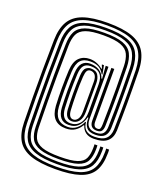

<svg xmlns="http://www.w3.org/2000/svg" viewBox="-157 -841 922 1084"><g transform="rotate(20 303.5 -299.0)"><path d="M303.5 139.8Q211.5 139.8 156.1 120.8Q100.8 101.8 75.6 60.4Q50.5 19 49.2 -47.8Q47.8 -128.2 47 -203Q46.2 -277.8 46.8 -359.4Q47.2 -441 49.2 -542.5Q50.5 -612.2 75.6 -655.2Q100.8 -698.2 156.1 -718Q211.5 -737.8 303.5 -737.8Q394.2 -737.8 449.6 -718Q505 -698.2 530.6 -655Q556.2 -611.8 558.2 -541.8Q560.2 -434 560.1 -351.5Q560 -269 558 -184.5Q556.5 -141 530.6 -118.2Q504.8 -95.5 450.2 -95.5Q419 -95.5 400.4 -109.6Q381.8 -123.8 375 -148H371Q358 -125.2 336.4 -110.8Q314.8 -96.2 281.5 -96.2Q193.2 -96.2 186.2 -197Q183.2 -248.5 183.5 -304.2Q183.8 -360 186.2 -408.8Q189.2 -464 214 -487.9Q238.8 -511.8 276.5 -511.8Q318.8 -511.8 354.5 -482.8H359.2L351 -502.8V-505.8H362.8L372.8 -453H368Q356.2 -476.5 336.4 -488Q316.5 -499.5 284 -499.5Q245 -499.5 225.8 -478.2Q206.5 -457 203.8 -407.8Q200.8 -351.2 201 -297.5Q201.2 -243.8 203.8 -198.2Q210 -108.2 288.5 -108.2Q319.2 -108.2 341.1 -125.8Q363 -143.2 372.8 -169H377.5Q381.8 -107.5 450.2 -107.5Q496.2 -107.5 517.8 -127.4Q539.2 -147.2 540.5 -185.2Q541.8 -241 542.4 -295.5Q543 -350 542.6 -409.8Q542.2 -469.5 540.8 -541.2Q539 -605.8 515.9 -645.8Q492.8 -685.8 441.5 -704.4Q390.2 -723 303.5 -723Q216 -723 164.6 -704.6Q113.2 -686.2 90.6 -646.4Q68 -606.5 66.8 -542Q64.8 -440.5 64.2 -359.1Q63.8 -277.8 64.5 -203.2Q65.2 -128.8 66.8 -48.2Q68 13.2 90.6 51.4Q113.2 89.5 164.6 107.1Q216 124.8 303.5 124.8Q391.2 124.8 441.8 108Q492.2 91.2 513.9 54.5Q535.5 17.8 536 -42.2Q536.2 -47.5 536.2 -52.5Q536.2 -57.5 535.8 -67.8H553.2Q553.8 -57.5 553.8 -52.8Q553.8 -48 553.5 -42Q553 24.2 528.5 64.1Q504 104 449.4 121.9Q394.8 139.8 303.5 139.8ZM303.5 110Q220.5 110 173 93.6Q125.5 77.2 105.5 42.2Q85.5 7.2 84.5 -48.5Q83 -129 82.1 -203.4Q81.2 -277.8 81.8 -359.1Q82.2 -440.5 84.5 -541.8Q85.5 -600.5 105.5 -637.1Q125.5 -673.8 173 -690.9Q220.5 -708 303.5 -708Q385.8 -708 433.1 -690.8Q480.5 -673.5 501 -636.5Q521.5 -599.5 523.2 -540.5Q525.2 -433.8 525.1 -351.8Q525 -269.8 523 -186Q522 -153.5 505 -136.6Q488 -119.8 450.2 -119.8Q411.5 -119.8 396.6 -139Q381.8 -158.2 381.8 -186.5L381.5 -197.5H377.5Q370.5 -167.8 349.2 -144.1Q328 -120.5 289.2 -120.5Q226.5 -120.5 221.2 -199.8Q218.8 -244.8 218.6 -297.9Q218.5 -351 221.5 -406.8Q223.8 -450 241.2 -468.8Q258.8 -487.5 287.2 -487.5Q319.2 -487.5 342.9 -472.9Q366.5 -458.2 374.8 -430H379.2L373.2 -505.8H389.8L390.2 -191Q390.2 -131.8 450.2 -131.8Q479.8 -131.8 492.1 -145.8Q504.5 -159.8 505.2 -186.5Q506.8 -242 507.2 -296.1Q507.8 -350.2 507.4 -409.5Q507 -468.8 505.8 -540Q504.2 -593.5 486.1 -627.4Q468 -661.2 424.6 -677.2Q381.2 -693.2 303.5 -693.2Q225 -693.2 181.5 -677.5Q138 -661.8 120.4 -628.2Q102.8 -594.8 102 -541.5Q99.8 -440.2 99.4 -359Q99 -277.8 99.8 -203.5Q100.5 -129.2 102 -49Q102.8 1.2 120.4 33.1Q138 65 181.5 80.1Q225 95.2 303.5 95.2Q382 95.2 424.6 81Q467.2 66.8 483.9 36.4Q500.5 6 501 -42.2Q501.2 -47.8 501.1 -52.6Q501 -57.5 500.8 -67.8H518.2Q518.8 -57.5 518.8 -52.6Q518.8 -47.8 518.5 -42.2Q518 12 498.9 45.5Q479.8 79 433.2 94.5Q386.8 110 303.5 110ZM303.5 80.2Q229.2 80.2 189.8 66.4Q150.2 52.5 135.2 23.8Q120.2 -5 119.5 -49.2Q118 -129.8 117.2 -203.9Q116.5 -278 116.9 -359Q117.2 -440 119.5 -541Q120.2 -588.8 135.4 -619.1Q150.5 -649.5 190 -664Q229.5 -678.5 303.5 -678.5Q376.8 -678.5 416.2 -663.8Q455.8 -649 471.2 -618.2Q486.8 -587.5 488.2 -539.5Q490.2 -433 490 -351.6Q489.8 -270.2 487.8 -187.2Q487.2 -166 479.4 -155Q471.5 -144 450.2 -144Q407.8 -144 407.8 -190L407.5 -505.8H425L425.2 -190Q425.2 -156 450.2 -156Q463.2 -156 466.5 -164.1Q469.8 -172.2 470.2 -188Q471.5 -243.2 472.1 -296.9Q472.8 -350.5 472.4 -409.2Q472 -468 470.5 -539Q469.5 -581.2 456.6 -608.9Q443.8 -636.5 408.1 -650Q372.5 -663.5 303.5 -663.5Q233.8 -663.5 198.2 -650.2Q162.8 -637 150.2 -609.8Q137.8 -582.5 137 -540.8Q135 -439.8 134.5 -358.9Q134 -278 134.8 -204Q135.5 -130 137 -49.5Q137.8 -11 150 14.5Q162.2 40 197.8 52.8Q233.2 65.5 303.5 65.5Q374 65.5 408.5 53.6Q443 41.8 454.1 17.8Q465.2 -6.2 465.8 -42.5Q466 -47.8 466 -52.6Q466 -57.5 465.5 -67.8H483Q483.5 -57.5 483.6 -52.6Q483.8 -47.8 483.5 -42.2Q482.8 0 468.9 27.1Q455 54.2 416.4 67.2Q377.8 80.2 303.5 80.2ZM296.2 -132.5Q329.8 -132.5 350.9 -157.2Q372 -182 372 -231L371.5 -394.5Q371.5 -475.2 295.2 -475.2Q267.8 -475.2 254.2 -459.1Q240.8 -443 238.8 -405.8Q236 -349.8 236.2 -297.4Q236.5 -245 238.8 -201.2Q243.2 -132.5 296.2 -132.5ZM300.5 -146Q259.8 -146 256.2 -202.5Q254 -246 253.8 -297.8Q253.5 -349.5 256.2 -404.8Q258.5 -442.2 272.2 -452.8Q286 -463.2 300 -463.2Q331.8 -463.2 344.4 -443.5Q357 -423.8 357 -395L357.2 -225Q357.2 -185.8 341.5 -165.9Q325.8 -146 300.5 -146ZM304 -158.2Q319 -158.2 329.9 -172.8Q340.8 -187.2 341 -218.2V-397.5Q341 -426 330.2 -438.5Q319.5 -451 302.5 -451Q288.8 -451 282.2 -440Q275.8 -429 274 -403.5Q270.5 -349.2 271 -298.1Q271.5 -247 273.8 -204Q276.5 -158.2 304 -158.2Z"/></g></svg>

Font: Big Shoulders Inline Display
Style: Bold
Weight: 700
Designer: Patric King
Foundry: XO Type Co
Version: Version 1.000